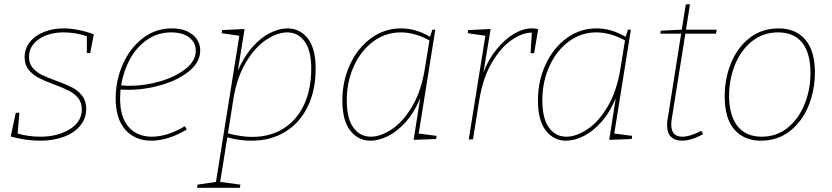

<svg xmlns="http://www.w3.org/2000/svg" viewBox="-20 -663 3956 913"><path d="M426 -500 409 -411H393V-491Q338 -509 283 -509Q213 -509 165.5 -477Q118 -445 118 -392Q118 -361 135.5 -340.5Q153 -320 178 -307.5Q203 -295 247 -279Q294 -262 322.5 -247.5Q351 -233 370.5 -208Q390 -183 390 -146Q390 -101 362.5 -66.5Q335 -32 285 -13Q235 6 171 6Q102 6 31 -14L55 -127H72L64 -28Q115 -13 172 -13Q253 -13 311 -48Q369 -83 369 -143Q369 -176 351 -197.5Q333 -219 307 -232Q281 -245 236 -262Q190 -279 162.5 -293.5Q135 -308 116 -331.5Q97 -355 97 -391Q97 -431 121.5 -462.5Q146 -494 188.5 -511Q231 -528 283 -528Q348 -528 426 -500Z M553 -237Q551 -209 551 -195Q551 -105 592 -59Q633 -13 702 -13Q776 -13 859 -63L868 -47Q779 6 700 6Q623 6 576.5 -45.5Q530 -97 530 -196Q530 -279 563.5 -356Q597 -433 658 -480.5Q719 -528 797 -528Q859 -528 895.5 -498.5Q932 -469 932 -423Q932 -368 880.5 -325.5Q829 -283 749.5 -259.5Q670 -236 590 -236ZM556 -257Q582 -255 598 -255Q669 -255 742 -276.5Q815 -298 863 -336Q911 -374 911 -422Q911 -461 879.5 -485Q848 -509 794 -509Q731 -509 680.5 -474.5Q630 -440 598.5 -382.5Q567 -325 556 -257Z M1481 -337Q1481 -233 1443 -155.5Q1405 -78 1336 -36Q1267 6 1176 6Q1119 6 1061 -10L1027 202L1123 215L1121 230H917L919 215L1007 202L1118 -493L1034 -505L1036 -520L1143 -525L1111 -327Q1140 -394 1180.5 -439.5Q1221 -485 1264.5 -506.5Q1308 -528 1347 -528Q1406 -528 1443.5 -480.5Q1481 -433 1481 -337ZM1064 -29Q1127 -12 1179 -12Q1264 -12 1327.5 -51.5Q1391 -91 1425.5 -164.5Q1460 -238 1460 -336Q1460 -423 1428.5 -466Q1397 -509 1346 -509Q1299 -509 1245.5 -473.5Q1192 -438 1148.5 -365Q1105 -292 1089 -187Z M1971 -28 2056 -17 2054 -2 1947 2 1978 -196Q1950 -128 1909 -82.5Q1868 -37 1824.5 -15.5Q1781 6 1742 6Q1683 6 1645.5 -42Q1608 -90 1608 -185Q1608 -278 1644.5 -356.5Q1681 -435 1744.5 -481.5Q1808 -528 1887 -528Q1957 -528 2025 -488L2036 -522H2050ZM2000 -335 2022 -471Q1952 -509 1886 -509Q1813 -509 1754.5 -465.5Q1696 -422 1662.5 -348Q1629 -274 1629 -186Q1629 -99 1660.5 -56Q1692 -13 1743 -13Q1790 -13 1843.5 -48.5Q1897 -84 1940 -157Q1983 -230 2000 -335Z M2539 -524 2520 -410H2503L2509 -508Q2464 -508 2412.5 -472.5Q2361 -437 2318.5 -364.5Q2276 -292 2259 -187L2229 0H2209L2288 -493L2204 -505L2206 -520L2313 -525L2279 -319Q2302 -380 2340.5 -427.5Q2379 -475 2423 -501.5Q2467 -528 2509 -528Q2526 -528 2539 -524Z M2901 -28 2986 -17 2984 -2 2877 2 2908 -196Q2880 -128 2839 -82.5Q2798 -37 2754.5 -15.5Q2711 6 2672 6Q2613 6 2575.5 -42Q2538 -90 2538 -185Q2538 -278 2574.5 -356.5Q2611 -435 2674.5 -481.5Q2738 -528 2817 -528Q2887 -528 2955 -488L2966 -522H2980ZM2930 -335 2952 -471Q2882 -509 2816 -509Q2743 -509 2684.5 -465.5Q2626 -422 2592.5 -348Q2559 -274 2559 -186Q2559 -99 2590.5 -56Q2622 -13 2673 -13Q2720 -13 2773.5 -48.5Q2827 -84 2870 -157Q2913 -230 2930 -335Z M3239 -503 3174 -95Q3172 -83 3172 -71Q3172 -13 3224 -13Q3261 -13 3315 -41L3324 -25Q3266 6 3222 6Q3189 6 3170.5 -12.5Q3152 -31 3152 -68Q3152 -78 3154 -92L3219 -503H3120L3122 -517L3222 -522L3241 -642L3261 -643L3242 -522H3388L3385 -503Z M3855 -318Q3855 -235 3825 -160.5Q3795 -86 3736.5 -40Q3678 6 3598 6Q3519 6 3472.5 -46.5Q3426 -99 3426 -205Q3426 -288 3456 -362.5Q3486 -437 3544.5 -482.5Q3603 -528 3683 -528Q3763 -528 3809 -475Q3855 -422 3855 -318ZM3447 -208Q3447 -114 3487 -63.5Q3527 -13 3602 -13Q3673 -13 3725.5 -55.5Q3778 -98 3806 -167.5Q3834 -237 3834 -315Q3834 -410 3795 -459.5Q3756 -509 3680 -509Q3608 -509 3555 -466Q3502 -423 3474.5 -354Q3447 -285 3447 -208Z"/></svg>

Font: Bitter Pro Thin
Style: Italic
Weight: 250
Italic angle: -9°
Designer: Sol Matas, and Bitter project Authors
Foundry: Sol Matas
Version: Version 1.010